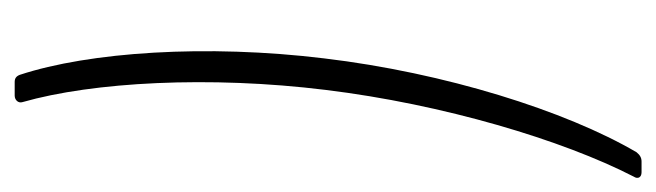

<svg xmlns="http://www.w3.org/2000/svg" viewBox="-344 -462 915 268"><g transform="rotate(90 114.0 -327.5)"><path d="M94 110H113C119 110 124 105 122 99C94 1 85 -162 105 -324C125 -488 175 -655 226 -754C230 -760 227 -765 220 -765H205C200 -765 196 -763 192 -758C134 -659 81 -490 61 -322C41 -158 52 6 84 103C86 108 89 110 94 110Z"/></g></svg>

Font: Barlow Condensed ExtraLight
Style: Italic
Weight: 275
Width: 3
Italic angle: -7°
Designer: Jeremy Tribby
Foundry: Tribby Type
Version: Version 1.422;hotconv 1.0.109;makeotfexe 2.5.65596